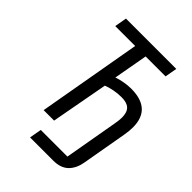

<svg xmlns="http://www.w3.org/2000/svg" viewBox="-245 -812 1090 1090"><g transform="rotate(45 300.0 -267.0)"><path d="M428.5 91 485.5 -233.5Q491 -264 491 -285Q491 -326.5 471 -345.8Q451 -365 408 -365Q377.5 -365 347.5 -359.2Q317.5 -353.5 294 -344L230.5 0H146.5L256.5 -625H96.5L109.5 -698H513.5L500.5 -625H340.5L303.5 -419L306.5 -420Q331.5 -428.5 359.5 -433.2Q387.5 -438 411.5 -438Q574.5 -438 574.5 -289.5Q574.5 -260.5 568.5 -226.5L520 49.5Q510 103.5 477.8 133.8Q445.5 164 388.5 164H201.5L214.5 91Z"/></g></svg>

Font: JuliaMono MediumItalic
Style: Regular
Weight: 500
Italic angle: -9°
Monospace: yes
Designer: cormullion
Foundry: corm
Version: Version 0.049; ttfautohint (v1.8.4)